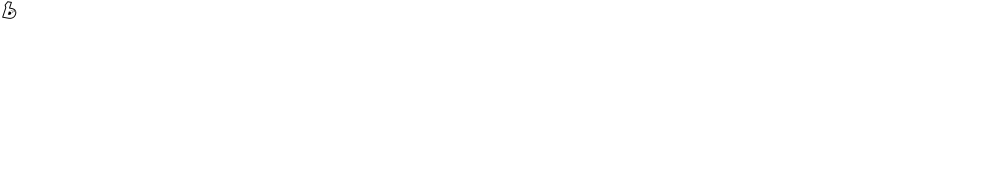

<svg xmlns="http://www.w3.org/2000/svg" viewBox="291 -5324 50753 9822"><g transform="rotate(10 25667.5 -412.5)"><path d="M108.4 25H409.4C579.4 25 729.6 -66.9 756.6 -254C783.3 -439.1 663 -544 491.4 -544H403.4L443.9 -825C446.1 -840.1 433.2 -850 422.5 -850H234.5C224.1 -850 213.8 -843.1 209 -834.3L105.6 -644.3C101.5 -636.8 101.7 -627.6 104.3 -622L159.5 -503L87 0C84.8 15.1 97.7 25 108.4 25ZM140.6 -25 210.5 -510C211 -513.5 210.5 -519.1 208.7 -523L155.7 -637.3L244.2 -800H390.3L349.8 -519C348.2 -508.3 356.1 -494 371.2 -494H484.2C634.6 -494 728.9 -408.9 706.6 -254C684.3 -99.1 568.6 -25 416.6 -25ZM374.6 -344H402.6C473.6 -344 518.6 -323.1 509.5 -260C500.2 -195.7 449.1 -175 378.2 -175H350.2ZM356.8 -394 438.8 -392 530.8 -424 604.8 -331 535.8 -328 591.8 -418C698.8 -462 669.8 -445 713.8 -395Z"/></g></svg>

Font: Hussar Ekologiczny
Style: Regular
Weight: 400
Foundry: Cannot Into Space Fonts
Version: Version 0.97